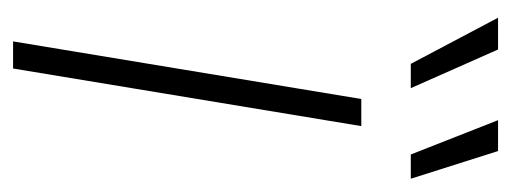

<svg xmlns="http://www.w3.org/2000/svg" viewBox="-270 -530 800 301"><g transform="rotate(90 130.5 -380.0)"><path d="M45.4 0 135.7 -545.9H178.2L87.9 0ZM80.6 -623.5 8.3 -760.3H58.1L118.7 -623.5ZM222.7 -623.5 168.9 -760.3H217.3L260.7 -623.5Z"/></g></svg>

Font: Inter Extra Light
Style: Italic
Weight: 200
Italic angle: -9.39999°
Designer: Rasmus Andersson
Foundry: rsms
Version: Version 4.000;git-3c8e0fc